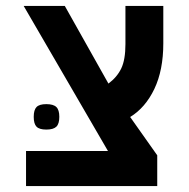

<svg xmlns="http://www.w3.org/2000/svg" viewBox="-20 -629 640 649"><path d="M68 -118.5H345L60 -609H199L346.5 -346.5Q375.5 -368 389.8 -397.5Q404 -427 404 -480V-609H532V-482.5Q532 -392 501.8 -328.5Q471.5 -265 420 -233.5L511.5 -104V0H68ZM94 -234Q94 -257.5 103.5 -267.2Q113 -277 136.5 -277Q160.5 -277 170.5 -267.2Q180.5 -257.5 180.5 -234Q180.5 -210.5 170.5 -200.8Q160.5 -191 136.5 -191Q113 -191 103.5 -200.8Q94 -210.5 94 -234Z"/></svg>

Font: JuliaMono SemiBold
Style: Regular
Weight: 600
Monospace: yes
Designer: cormullion
Foundry: corm
Version: Version 0.055; ttfautohint (v1.8.4)